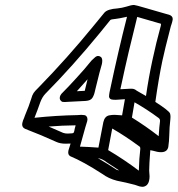

<svg xmlns="http://www.w3.org/2000/svg" viewBox="-20 -735 705 761"><path d="M284.7 -373.5 315.9 -375 327.1 -420.9Q306.2 -397 284.7 -373.5ZM237.3 -330.6Q233.9 -330.6 229 -331.1Q224.1 -331.5 219.7 -337.4Q216.8 -341.3 216.8 -346.2Q216.8 -348.6 217.3 -351.1Q218.8 -357.4 223.6 -363.3Q252.4 -392.1 279.3 -421.9Q321.8 -468.3 332 -482.2Q342.3 -496.1 355.5 -506.8Q362.3 -513.2 369.1 -513.2Q374.5 -513.2 380.4 -508.8Q385.3 -503.9 385.3 -493.7Q385.3 -488.3 383.8 -481Q382.3 -473.6 374 -445.8Q366.2 -414.1 358.4 -382.8L356 -372.6Q353 -357.9 346.2 -347.2Q339.4 -336.4 320.3 -335Q251 -332 244.1 -331.1ZM275.9 -223.6 279.8 -238.3Q226.6 -237.8 172.9 -233.4L230 -208.5Q238.3 -205.6 247.6 -205.6L264.6 -206.5Q270.5 -206.5 272.2 -209.7Q273.9 -212.9 274.9 -217.8ZM608.9 -195.3Q611.8 -238.3 613.8 -250.5Q614.3 -252.9 614.3 -255.4Q614.3 -263.7 608.4 -267.6Q563 -301.3 513.2 -329.6L502.9 -269Q558.1 -234.9 608.9 -195.3ZM530.3 -58.6Q532.2 -115.7 534.7 -129.9Q536.1 -139.2 536.1 -145Q536.1 -151.4 534.2 -153.3Q477.5 -195.3 424.8 -225.6L408.7 -140.1Q472.2 -102.5 530.3 -58.6ZM452.1 -59.6Q431.6 -73.7 410.6 -86.9L401.4 -92.8Q386.7 -105 367.7 -108.4Q406.2 -85.9 443.4 -61.5ZM370.1 -149.9Q379.4 -200.2 389.6 -251Q395 -274.4 413.1 -277.8Q423.3 -279.8 434.6 -279.8Q442.9 -279.8 450.2 -278.8Q457.5 -277.8 463.9 -277.8Q469.2 -309.6 475.1 -341.8L439 -339.4L428.7 -339.8Q413.1 -340.3 412.1 -352.5Q412.6 -361.8 414.6 -371.6L416 -377.9Q449.2 -534.7 483.4 -668.5Q449.2 -661.1 439 -660.2Q419.9 -658.7 417 -655.3L375 -603.5Q268.6 -473.6 159.7 -363.3Q147.5 -350.6 139.6 -329.6Q128.9 -298.8 116.7 -268.1Q202.6 -277.3 287.1 -278.8L302.2 -279.8Q308.1 -279.8 315.2 -278.6Q322.3 -277.3 325.7 -268.6Q326.7 -265.6 326.7 -262.2Q326.7 -258.8 325.7 -254.9Q323.2 -246.6 318.4 -231Q308.1 -192.4 296.9 -153.8Q332 -152.8 370.1 -149.9ZM558.6 -354.5Q568.8 -425.3 584 -496.1Q599.1 -566.9 617.2 -632.3Q618.2 -635.7 618.2 -637.7Q618.2 -639.6 617.2 -640.9Q616.2 -642.1 611.8 -642.6L523.9 -668Q486.8 -520.5 461.9 -403.3L457 -381.3Q488.8 -383.3 495.1 -383.3H502.9Q512.7 -383.3 522 -375.5ZM544.9 5.4Q534.2 5.4 514.6 -2.4Q479.5 -11.7 443.8 -18.6Q410.6 -26.9 384.3 -46.4Q310.5 -94.2 258.8 -115.7Q250.5 -120.6 250.5 -129.9V-132.8L251.5 -139.6L259.8 -166L239.7 -165.5Q218.8 -165.5 203.6 -172.4Q145 -199.2 80.1 -224.1Q67.9 -229.5 67.9 -241.2Q67.9 -244.1 68.4 -247.1Q70.3 -256.8 75.7 -268.1Q77.1 -272 78.6 -276.4Q95.7 -316.9 104 -344.2Q106.9 -356.4 113.3 -366.7Q117.7 -373.5 133.8 -389.2Q247.1 -505.4 349.1 -630.4Q383.8 -673.3 394 -685.1Q406.7 -699.2 445.8 -701.7Q463.9 -703.6 480 -708.5Q500.5 -715.3 511.2 -715.3Q516.1 -715.3 557.6 -703.1Q628.4 -682.1 636.2 -680.4Q644 -678.7 650.9 -676.3Q664.6 -671.4 664.6 -659.7Q664.6 -657.7 664.1 -655.3Q662.6 -647 659.7 -638.7L657.2 -631.3Q632.3 -535.6 623.5 -493.7Q608.9 -424.3 595.7 -331.1Q648.9 -296.9 653.8 -285.6Q655.8 -280.3 655.8 -272Q655.8 -268.1 655.3 -263.2Q651.4 -230 650.9 -198.7Q650.4 -175.3 647 -152.3Q642.6 -131.8 618.2 -131.8Q604.5 -131.8 585.9 -137.7Q580.1 -139.2 575.7 -139.6Q571.3 -81.1 571.3 -59.6Q571.3 -53.7 571.8 -50.8Q572.8 -43 572.8 -36.6Q572.8 -26.4 570.8 -18.6Q568.8 -8.8 562 -1.5Q553.7 5.4 544.9 5.4Z"/></svg>

Font: Third Street
Style: Regular
Weight: 400
Designer: GGBotNet
Foundry: GGBotNet
Version: 0.90